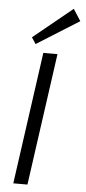

<svg xmlns="http://www.w3.org/2000/svg" viewBox="-62 -980 452 1014"><g transform="rotate(5 163.5 -473.0)"><path d="M222 -700 124 0H49L147 -700ZM327 -884 102 -743 80 -777 287 -946Z"/></g></svg>

Font: Pathway Extreme 8pt Thin 12pt Light
Style: Italic
Weight: 300
Italic angle: -8°
Version: Version 1.001;gftools[0.9.26]